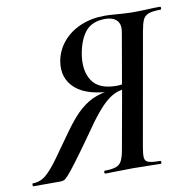

<svg xmlns="http://www.w3.org/2000/svg" viewBox="-110 -702 781 775"><g transform="rotate(-10 280.5 -314.0)"><path d="M487 -12Q491 -12 491 -6Q491 0 487 0Q464 0 435.5 -1Q407 -2 374 -2Q340 -2 311.5 -1Q283 0 261 0Q257 0 257 -6Q257 -12 261 -12Q290 -12 306.5 -18Q323 -24 330.5 -39.5Q338 -55 343 -83L387 -329L416 -324Q392 -324 371.5 -318.5Q351 -313 329.5 -297Q308 -281 281.5 -249.5Q255 -218 219 -165Q173 -100 147 -65.5Q121 -31 108.5 -17.5Q96 -4 89.5 -2Q83 0 75 0H-35Q-37 0 -37 -6Q-37 -12 -35 -12Q-4 -12 20 -32.5Q44 -53 72.5 -93Q101 -133 143 -192Q182 -247 214.5 -275Q247 -303 280 -314.5Q313 -326 351 -329L358 -322Q246 -323 197 -366Q148 -409 160 -479Q168 -523 197 -557Q226 -591 270 -609.5Q314 -628 368 -628Q382 -628 402 -626.5Q422 -625 443.5 -623.5Q465 -622 479 -622Q514 -622 542.5 -623.5Q571 -625 594 -625Q598 -625 598 -619Q598 -613 594 -613Q563 -613 546 -607Q529 -601 522 -585.5Q515 -570 510 -541L428 -78Q423 -50 424.5 -35.5Q426 -21 441 -16.5Q456 -12 487 -12ZM251 -495Q239 -426 266.5 -383.5Q294 -341 367 -341Q379 -341 395 -343.5Q411 -346 421 -349L388 -337L424 -544Q430 -574 422 -589Q414 -604 399 -609.5Q384 -615 368 -615Q316 -615 289 -584.5Q262 -554 251 -495Z"/></g></svg>

Font: Cormorant SemiBold
Style: Italic
Weight: 600
Italic angle: -10°
Designer: Christian Thalmann (Catharsis Fonts)
Foundry: Catharsis Fonts
Version: Version 4.000